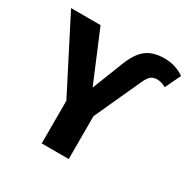

<svg xmlns="http://www.w3.org/2000/svg" viewBox="-166 -860 998 1009"><g transform="rotate(30 332.5 -355.0)"><path d="M-7 -693H172L300 -388L370 -566Q399 -644 440.5 -677Q482 -710 552 -710Q618 -710 672 -673L627 -579Q599 -595 573 -595Q550 -595 535.5 -583Q521 -571 507 -540L379 -260V0H215V-259Z"/></g></svg>

Font: Fira Sans BGR
Style: Bold
Weight: 700
Designer: bBox Type GmbH & Carrois Corporate GbR & Edenspiekermann AG
Foundry: bBox Type GmbH & Carrois Corporate GbR & Edenspiekermann AG
Version: Version 4.301